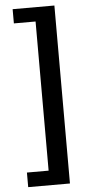

<svg xmlns="http://www.w3.org/2000/svg" viewBox="-63 -839 505 1049"><g transform="rotate(-5 189.0 -315.0)"><path d="M48 173H277V-803H48V-725H167V93H48Z"/></g></svg>

Font: Source Han Sans JP
Style: Bold
Weight: 700
Designer: Ryoko NISHIZUKA 西塚涼子 (kana, bopomofo & ideographs); Paul D. Hunt (Latin, Greek & Cyrillic); Sandoll Communications 산돌커뮤니
Foundry: Adobe
Version: Version 2.002;hotconv 1.0.116;makeotfexe 2.5.65601